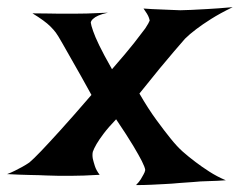

<svg xmlns="http://www.w3.org/2000/svg" viewBox="-115 -580 683 547"><path d="M-22.5 -542Q5.9 -542 24.4 -541.5Q43 -541 53.7 -541H73.2H95.7Q109.4 -541 132.3 -541.5Q155.3 -542 192.4 -543.9Q174.8 -540 165 -535.6Q155.3 -531.2 150.4 -526.4Q144.5 -521.5 143.6 -515.6Q144.5 -507.8 150.4 -491.2Q155.3 -476.6 167.5 -451.2Q179.7 -425.8 204.1 -382.8Q245.1 -429.7 266.6 -457Q288.1 -484.4 298.8 -499Q309.6 -515.6 311.5 -521.5Q310.5 -526.4 308.6 -531.2Q305.7 -539.1 293.9 -555.7Q320.3 -553.7 339.8 -553.2Q359.4 -552.7 373 -551.8Q388.7 -550.8 398.4 -550.8Q409.2 -550.8 429.7 -551.8Q446.3 -552.7 475.1 -554.2Q503.9 -555.7 547.9 -559.6Q511.7 -542 486.3 -525.9Q460.9 -509.8 444.3 -497.1Q424.8 -482.4 412.1 -469.7Q399.4 -455.1 380.9 -433.6Q364.3 -414.1 340.3 -385.3Q316.4 -356.4 282.2 -313.5Q307.6 -269.5 330.6 -238.3Q353.5 -207 370.1 -186.5Q389.6 -162.1 406.2 -147.5Q422.9 -132.8 442.4 -118.2Q459 -105.5 481 -91.3Q502.9 -77.1 528.3 -66.4Q502.9 -64.5 479 -64Q455.1 -63.5 436.5 -61.5Q415 -59.6 395.5 -58.6Q376 -56.6 355.5 -55.7Q337.9 -54.7 316.4 -53.7Q294.9 -52.7 272.5 -52.7Q281.2 -61.5 286.1 -69.3Q291 -77.1 293.9 -83Q297.9 -89.8 298.8 -95.7Q297.9 -103.5 289.1 -121.1Q281.2 -136.7 264.6 -164.6Q248 -192.4 215.8 -240.2Q193.4 -216.8 180.2 -199.2Q167 -181.6 160.2 -169.9Q152.3 -156.2 149.4 -147.5Q147.5 -138.7 149.4 -127.9Q151.4 -119.1 155.3 -106.9Q159.2 -94.7 168.9 -82Q120.1 -79.1 86.9 -79.1H53.7Q38.1 -79.1 16.6 -80.1Q-2 -81.1 -29.8 -81.5Q-57.6 -82 -94.7 -84Q-84 -87.9 -72.3 -93.8Q-60.5 -99.6 -51.8 -104.5Q-41 -110.4 -31.2 -117.2Q-20.5 -126 2.9 -150.4Q22.5 -170.9 56.6 -208.5Q90.8 -246.1 145.5 -309.6Q113.3 -368.2 93.3 -402.8Q73.2 -437.5 62.5 -457Q49.8 -479.5 43.9 -487.3Q38.1 -495.1 28.3 -504.9Q12.7 -520.5 -22.5 -542Z"/></svg>

Font: Irish Grover
Style: Regular
Weight: 400
Designer: Squid
Foundry: Font Diner, Inc DBA Sideshow
Version: Version 1.000